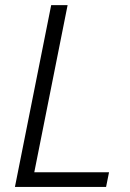

<svg xmlns="http://www.w3.org/2000/svg" viewBox="-20 -740 514 760"><path d="M39.1 0 182.6 -719.7H247.6L115.7 -58.1H411.6L399.9 0Z"/></svg>

Font: Reddit Sans Light
Style: Italic
Weight: 300
Italic angle: -11.25°
Designer: Stephen Hutchings
Version: Version 1.013